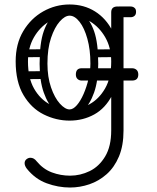

<svg xmlns="http://www.w3.org/2000/svg" viewBox="-20 -529 700 858"><path d="M293 309Q240 309 188.5 290Q137 271 100 225Q90 212 90 200Q90 189 99 182Q107 176 116 176Q132 176 144 192Q173 227 212 241.5Q251 256 293 256Q339 256 381 235.5Q423 215 450 170Q477 125 477 54V-474Q477 -500 505 -500Q532 -500 532 -474V54Q532 122 511.5 170.5Q491 219 456.5 249.5Q422 280 379.5 294.5Q337 309 293 309ZM291 10Q231 10 175.5 -17.5Q120 -45 85 -104Q50 -163 50 -255Q50 -333 84 -390Q118 -447 173 -478Q228 -509 291 -509Q355 -509 404.5 -478Q454 -447 483 -390Q512 -333 512 -255Q512 -163 481.5 -104Q451 -45 401 -17.5Q351 10 291 10ZM291 -40Q337 -40 379.5 -63Q422 -86 449.5 -133.5Q477 -181 477 -254Q477 -316 450.5 -362Q424 -408 382 -433.5Q340 -459 291 -459Q243 -459 200.5 -433.5Q158 -408 131.5 -362Q105 -316 105 -254Q105 -181 132 -133.5Q159 -86 202 -63Q245 -40 291 -40ZM478 -476Q478 -481 481 -486Q484 -491 488 -495Q490 -497 495.5 -498.5Q501 -500 512 -500H563Q575 -500 582 -493Q588 -488 588 -476Q588 -465 582 -459Q575 -452 563 -452H512Q491 -452 487 -459Q480 -463 478 -476ZM385 -193Q387 -210 402 -210L496 -211Q514 -209 514 -193Q514 -174 498 -176L403 -175Q396 -175 390.5 -179.5Q385 -184 385 -193ZM392 -291Q394 -308 409 -308L503 -309Q521 -307 521 -291Q521 -272 505 -274L410 -273Q403 -273 397.5 -277.5Q392 -282 392 -291ZM59 -193Q61 -212 76 -210L170 -211Q188 -209 188 -193Q188 -174 172 -176L77 -175Q70 -175 64.5 -179.5Q59 -184 59 -193ZM59 -291Q61 -310 76 -308L170 -309Q188 -307 188 -291Q188 -272 172 -274L77 -273Q70 -273 64.5 -277.5Q59 -282 59 -291ZM288 -6Q254 -8 224 -35.5Q194 -63 175.5 -115.5Q157 -168 157 -244Q157 -337 175.5 -389.5Q194 -442 224 -463.5Q254 -485 288 -485L291 -459Q270 -459 247 -433Q224 -407 208 -359.5Q192 -312 192 -245Q192 -185 208 -138.5Q224 -92 247.5 -66Q271 -40 291 -40ZM288 -6 291 -40Q307 -40 323.5 -59Q340 -78 353.5 -109Q367 -140 375.5 -176Q384 -212 384 -245Q384 -307 370.5 -355.5Q357 -404 335.5 -431.5Q314 -459 291 -459L288 -485Q322 -485 352 -463.5Q382 -442 400.5 -389.5Q419 -337 419 -244Q419 -168 400.5 -115.5Q382 -63 352 -35.5Q322 -8 288 -6ZM598 -196Q598 -169 570 -169Q516 -169 486 -169Q456 -169 442 -169Q428 -169 421.5 -169Q415 -169 409 -169Q403 -169 389 -169Q375 -169 345 -169Q334 -169 326.5 -176Q319 -183 319 -196Q319 -224 345 -224H570Q582 -224 590 -217Q598 -210 598 -196Z"/></svg>

Font: Nsibidi Libre Uzo
Style: Regular
Weight: 400
Designer: Oluwaseun Badejo
Version: Version 1.021